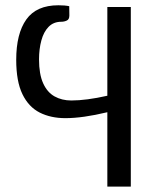

<svg xmlns="http://www.w3.org/2000/svg" viewBox="-20 -533 587 728"><path d="M476 174.5H387V-107.5Q293.5 -85 228 -85Q172.5 -85 130.5 -106.2Q88.5 -127.5 65 -176Q41.5 -224.5 41.5 -306Q41.5 -405.5 79.8 -459.2Q118 -513 201.5 -513Q226.5 -513 242.5 -509.5L243 -474.5Q243 -459 233 -455Q223.5 -450.5 212.5 -450.5Q183 -450.5 164.2 -431.2Q145.5 -412 136.8 -379.5Q128 -347 128 -308Q128 -252 143.5 -217.5Q159 -183 186.8 -167.5Q214.5 -152 250.5 -152Q307 -152 387 -170V-506.5H476Z"/></svg>

Font: Verano Sans
Style: Regular
Weight: 400
Designer: Lukasz Dziedzic with Adam Twardoch and Botio Nikoltchev
Foundry: tyPoland Lukasz Dziedzic
Version: Version 3.001;December 28, 2019;FontCreator 12.0.0.2547 64-b